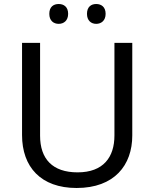

<svg xmlns="http://www.w3.org/2000/svg" viewBox="-20 -928 771 958"><path d="M226 -859C226 -825 247 -809 273 -809C298 -809 320 -825 320 -859C320 -894 298 -908 273 -908C247 -908 226 -894 226 -859ZM414 -859C414 -825 435 -809 460 -809C485 -809 507 -825 507 -859C507 -894 485 -908 460 -908C435 -908 414 -894 414 -859ZM640 -252V-714H551V-252C551 -144 496 -68 367 -68C242 -68 180 -135 180 -251V-714H90V-254C90 -95 184 10 362 10C551 10 640 -104 640 -252Z"/></svg>

Font: Noto Sans Gujarati UI
Style: Regular
Weight: 400
Designer: Jelle Bosma - Monotype Design Team, Universal Thirst
Foundry: Monotype Imaging Inc.
Version: Version 2.106